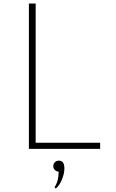

<svg xmlns="http://www.w3.org/2000/svg" viewBox="-20 -845 660 1090"><path d="M144 0H548.5V-34.5H182.5V-825H144ZM297 225Q316 210.5 330.8 176Q345.5 141.5 345.5 111Q345.5 67 314.5 67Q300.5 67 291.5 76Q282.5 85 282.5 98.5Q282.5 111 291.5 120Q300.5 129 313 129.5Q313 184 289.5 218Z"/></svg>

Font: Spartan ExtraLight
Style: Regular
Weight: 200
Designer: Matt Bailey, Mirko Velimirovic
Foundry: Matt Bailey
Version: Version 1.003; ttfautohint (v1.8.3)